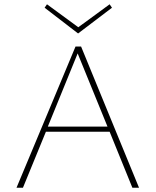

<svg xmlns="http://www.w3.org/2000/svg" viewBox="-20 -875 725 895"><path d="M502 -839 344 -719 188 -839 199 -855 345 -748 491 -855ZM597 0 491 -261H194L87 0H57L332 -658H358L628 0ZM203 -285H481L342 -626Z"/></svg>

Font: EauTestInfant Extralight
Style: Regular
Weight: 250
Designer: Christian Thalmann (Catharsis Fonts)
Version: Version 0.001;PS 000.001;hotconv 1.0.88;makeotf.lib2.5.64775